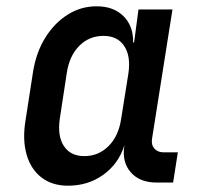

<svg xmlns="http://www.w3.org/2000/svg" viewBox="-20 -580 640 610"><path d="M196 10Q146 10 112 -16Q78 -42 64.5 -89Q51 -136 61 -197L85 -352Q95 -414 124 -460.5Q153 -507 195 -533.5Q237 -560 287 -560Q341 -560 372.5 -528.5Q404 -497 403 -445H406L420 -550H528L463 -139Q460 -120 470.5 -108Q481 -96 500 -96H545L530 0H478Q424 0 395.5 -32.5Q367 -65 375 -117V-118Q357 -60 308.5 -25Q260 10 196 10ZM248 -84Q293 -84 325 -116Q357 -148 365 -203L388 -347Q396 -402 374.5 -434Q353 -466 309 -466Q263 -466 231.5 -434Q200 -402 192 -347L170 -203Q162 -148 183 -116Q204 -84 248 -84Z"/></svg>

Font: JetBrains Mono NL SemiBold
Style: Italic
Weight: 600
Italic angle: -9°
Monospace: yes
Designer: Philipp Nurullin, Konstantin Bulenkov
Foundry: JetBrains
Version: Version 2.305; ttfautohint (v1.8.4.7-5d5b)